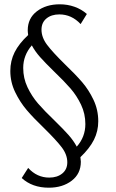

<svg xmlns="http://www.w3.org/2000/svg" viewBox="-20 -678 539 893"><path d="M354 53Q356 67 356 74Q356 130 313.5 162.5Q271 195 207 195Q130 195 81 150L111 103Q152 148 209 148Q246 148 269.5 129Q293 110 293 77Q293 41 267 7Q241 -27 185 -82Q135 -130 104 -166.5Q73 -203 50.5 -249.5Q28 -296 28 -348Q28 -395 48 -435Q68 -475 111 -515Q109 -529 109 -537Q109 -593 151.5 -625.5Q194 -658 258 -658Q294 -658 326.5 -646.5Q359 -635 384 -613L355 -566Q313 -611 256 -611Q219 -611 196 -592Q173 -573 173 -540Q173 -504 199 -469.5Q225 -435 281 -380Q331 -332 362 -296Q393 -260 415 -213.5Q437 -167 437 -114Q437 -68 417 -28Q397 12 354 53ZM234 -117Q275 -77 298.5 -50.5Q322 -24 337 4Q377 -41 377 -101Q377 -149 357 -191Q337 -233 308 -266.5Q279 -300 231 -346Q190 -386 166.5 -412.5Q143 -439 128 -467Q88 -421 88 -362Q88 -314 108 -272Q128 -230 157 -196.5Q186 -163 234 -117Z"/></svg>

Font: Ysabeau Infant
Style: Regular
Weight: 400
Designer: Christian Thalmann (Catharsis Fonts)
Version: Version 0.003